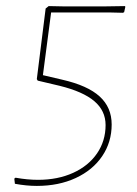

<svg xmlns="http://www.w3.org/2000/svg" viewBox="-20 -607 449 631"><path d="M392 -585 388 -567 384 -565 343 -566H148L121 -360L185 -345Q268 -326 307.5 -290Q347 -254 347 -198Q347 -140 316 -94Q285 -48 229 -22Q173 4 101 4Q67 4 29 -3L27 -20L31 -23Q70 -16 105 -16Q170 -16 220.5 -39Q271 -62 299 -103Q327 -144 327 -196Q327 -243 290 -274.5Q253 -306 176 -325L104 -342L101 -347L130 -579L140 -587L189 -586H325L390 -587Z"/></svg>

Font: Luna Sans Thin
Style: Italic
Weight: 250
Italic angle: -7°
Designer: Juan Pablo del Peral
Foundry: Huerta Tipografica
Version: Version 2.001; ttfautohint (v1.5)